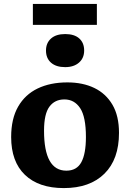

<svg xmlns="http://www.w3.org/2000/svg" viewBox="-20 -947 664 981"><path d="M306 14Q178 14 107.5 -53.5Q37 -121 37 -247Q37 -340 72.5 -402Q108 -464 172.5 -495Q237 -526 324 -526Q403 -526 462 -497.5Q521 -469 554.5 -412Q588 -355 588 -268Q588 -133 513.5 -59.5Q439 14 306 14ZM319 -75Q372 -75 395.5 -118Q419 -161 419 -247Q419 -350 389.5 -394.5Q360 -439 309 -439Q260 -439 232.5 -402Q205 -365 205 -279Q205 -75 319 -75ZM313 -604Q267 -604 241 -626.5Q215 -649 215 -689Q215 -727 240.5 -750Q266 -773 313 -773Q360 -773 385 -750.5Q410 -728 410 -689Q410 -650 383.5 -627Q357 -604 313 -604ZM148 -820V-927H475V-820Z"/></svg>

Font: Literata 12pt
Style: Bold
Weight: 700
Designer: Latin by Veronika Burian and Jose Scaglione. Greek by Irene Vlachou. Cyrillic by Vera Evstafieva.
Foundry: TypeTogether
Version: Version 3.002